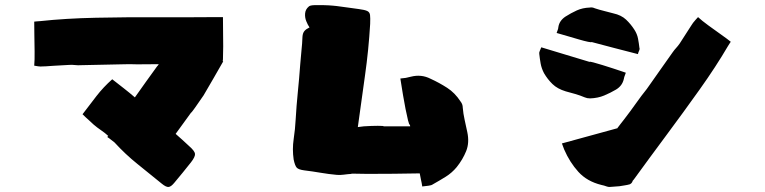

<svg xmlns="http://www.w3.org/2000/svg" viewBox="-20 -751 3040 763"><path d="M148 -487Q143 -486 131.5 -487.5Q120 -489 116 -490Q118 -512 117.5 -547Q117 -582 116.5 -615Q116 -648 116 -665Q121 -666 125 -666Q129 -666 139 -667Q241 -678 361.5 -680.5Q482 -683 605.5 -682.5Q729 -682 841 -683H866Q866 -652 866.5 -623.5Q867 -595 867 -567Q867 -554 866.5 -541.5Q866 -529 866 -515Q866 -513 865.5 -511.5Q865 -510 865 -508L867 -507Q848 -473 828 -439Q808 -405 789 -372Q770 -344 755 -323Q740 -302 739 -303L678 -219Q692 -207 705 -195Q718 -183 731 -171Q754 -151 755 -139.5Q756 -128 739 -106Q723 -86 706.5 -65.5Q690 -45 673 -25Q660 -9 650 -8Q640 -7 623 -21Q574 -61 526 -99.5Q478 -138 435 -185Q428 -190 421.5 -195.5Q415 -201 407 -206Q407 -208 408 -209Q409 -210 410 -211Q397 -223 381.5 -233.5Q366 -244 352 -256Q342 -266 331.5 -275Q321 -284 308 -297Q336 -334 363.5 -369.5Q391 -405 426 -436Q449 -418 471.5 -400.5Q494 -383 516 -364Q538 -395 560 -426Q582 -457 604 -487Q606 -489 608 -491.5Q610 -494 611 -496Q580 -496 551 -495.5Q522 -495 495 -496Q495 -496 468 -495.5Q441 -495 397.5 -494Q354 -493 303 -492Q290 -491 278 -492.5Q266 -494 254 -493Q212 -491 191.5 -489.5Q171 -488 162.5 -487.5Q154 -487 148 -487Z M1147 -117Q1141 -158 1147 -198Q1153 -238 1155 -277Q1158 -330 1163.5 -384.5Q1169 -439 1173 -494Q1175 -523 1178 -550Q1181 -577 1182 -605Q1183 -620 1190 -628Q1197 -636 1210 -642Q1203 -652 1197 -667Q1191 -682 1192.5 -698Q1194 -714 1207 -725Q1212 -730 1229 -730.5Q1246 -731 1267 -730.5Q1288 -730 1303 -728.5Q1318 -727 1318 -727Q1341 -724 1362.5 -721Q1384 -718 1406 -715Q1429 -712 1439 -707.5Q1449 -703 1450.5 -691.5Q1452 -680 1451 -656Q1445 -553 1430.5 -451Q1416 -349 1402 -246Q1408 -247 1414 -247.5Q1420 -248 1426 -249Q1458 -251 1481.5 -251Q1505 -251 1505 -249H1610Q1610 -251 1609.5 -252.5Q1609 -254 1609 -255Q1606 -254 1601.5 -272.5Q1597 -291 1591.5 -318.5Q1586 -346 1581.5 -373.5Q1577 -401 1574 -420Q1571 -439 1571 -439Q1588 -441 1592.5 -441.5Q1597 -442 1612 -446Q1654 -457 1691 -438Q1726 -422 1757 -402Q1788 -382 1810 -348Q1819 -337 1819 -323Q1821 -299 1826.5 -274.5Q1832 -250 1837 -226Q1846 -184 1832.5 -150.5Q1819 -117 1795 -87Q1776 -64 1751 -48.5Q1726 -33 1701 -19Q1694 -14 1683 -13Q1672 -12 1658 -10Q1656 -24 1653 -36.5Q1650 -49 1648 -62Q1596 -61 1544.5 -60.5Q1493 -60 1440 -60Q1425 -60 1409 -60.5Q1393 -61 1377 -61V-60Q1361 -59 1347 -57Q1333 -55 1319 -56Q1286 -59 1254 -64.5Q1222 -70 1189 -74Q1166 -77 1159 -85Q1152 -93 1147 -117Z M2192 -620Q2195 -630 2196.5 -632.5Q2198 -635 2199 -644Q2203 -669 2227 -685Q2249 -699 2272 -709.5Q2295 -720 2324 -721Q2333 -723 2344 -718Q2362 -712 2380.5 -707.5Q2399 -703 2417 -698Q2449 -691 2468 -673Q2487 -655 2501 -633Q2512 -616 2515.5 -597.5Q2519 -579 2521 -561Q2523 -556 2520 -550Q2517 -544 2515 -536Q2468 -548 2422 -560Q2376 -572 2331 -584Q2331 -582 2316.5 -585Q2302 -588 2281.5 -594Q2261 -600 2240.5 -606Q2220 -612 2206 -616Q2192 -620 2192 -620ZM2734 -660Q2737 -664 2744 -672Q2751 -680 2754 -683Q2769 -669 2795 -650Q2821 -631 2846.5 -613Q2872 -595 2884 -585Q2882 -582 2880 -579Q2878 -576 2873 -568Q2825 -486 2760.5 -395.5Q2696 -305 2628 -213.5Q2560 -122 2499 -38L2493 -31Q2493 -30 2494 -30Q2493 -29 2491 -25.5Q2489 -22 2485 -20Q2484 -20 2484 -19.5Q2484 -19 2484 -19Q2474 -16 2463.5 -14.5Q2453 -13 2442 -11Q2432 -10 2422.5 -9.5Q2413 -9 2402 -8Q2397 -8 2391 -10Q2386 -12 2380.5 -13.5Q2375 -15 2370 -16Q2313 -30 2278.5 -68Q2244 -106 2222 -157Q2220 -163 2217.5 -169Q2215 -175 2213 -181L2432 -241V-240Q2440 -250 2446.5 -259Q2453 -268 2459 -275Q2486 -310 2507.5 -340.5Q2529 -371 2550 -397Q2550 -397 2564.5 -417.5Q2579 -438 2602.5 -471.5Q2626 -505 2653 -543Q2660 -553 2667 -560.5Q2674 -568 2681 -578Q2702 -611 2712.5 -627Q2723 -643 2727 -649.5Q2731 -656 2734 -660ZM2228 -388Q2195 -398 2175.5 -417Q2156 -436 2142 -460Q2132 -479 2128.5 -498.5Q2125 -518 2123 -537Q2122 -542 2125 -548.5Q2128 -555 2131 -563Q2181 -548 2228.5 -533.5Q2276 -519 2323 -505Q2323 -507 2338 -503Q2353 -499 2374 -492.5Q2395 -486 2416.5 -479Q2438 -472 2452.5 -467Q2467 -462 2467 -462Q2464 -452 2462.5 -449.5Q2461 -447 2459 -437Q2453 -410 2428 -395Q2406 -382 2381 -371.5Q2356 -361 2325 -360Q2313 -360 2304 -364Q2285 -372 2266 -377.5Q2247 -383 2228 -388Z"/></svg>

Font: Palette Mosaic
Style: Regular
Weight: 400
Designer: Shibuyafont
Version: Version 1.001